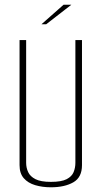

<svg xmlns="http://www.w3.org/2000/svg" viewBox="-20 -790 431 815"><path d="M196 5Q160 5 129.5 -4Q99 -13 81 -33.5Q63 -54 63 -89V-620H91V-99Q91 -78 99.5 -59.5Q108 -41 130.5 -29.5Q153 -18 196 -18Q241 -18 263 -29.5Q285 -41 292.5 -59.5Q300 -78 300 -99V-620H328V-89Q328 -37 291 -16Q254 5 196 5ZM156 -687 250 -770H283L176 -687Z"/></svg>

Font: Smooch Sans ExtraLight
Style: Regular
Weight: 200
Designer: Robert E. Leuschke
Foundry: Robert E. Leuschke
Version: Version 1.010; ttfautohint (v1.8.3)